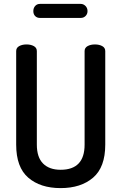

<svg xmlns="http://www.w3.org/2000/svg" viewBox="-20 -959 623 985"><path d="M414 -217V-697Q414 -714 429.5 -722.5Q445 -731 467 -731Q489 -731 504.5 -722.5Q520 -714 520 -697V-217Q520 -101 457.5 -47.5Q395 6 291 6Q187 6 125 -47.5Q63 -101 63 -217V-697Q63 -714 78.5 -722.5Q94 -731 116 -731Q138 -731 153.5 -722.5Q169 -714 169 -697V-217Q169 -152 201 -120Q233 -88 291 -88Q414 -88 414 -217ZM185 -939H394Q408 -939 418.5 -928.5Q429 -918 429 -902Q429 -887 419 -877Q409 -867 394 -867H185Q170 -867 160.5 -876.5Q151 -886 151 -902Q151 -918 160.5 -928.5Q170 -939 185 -939Z"/></svg>

Font: AkaAcidDosis
Style: SemiBold
Weight: 600
Designer: Edgar Tolentino, Pablo Impallari, Igino Marini, Cyberella
Foundry: Edgar Tolentino, Pablo Impallari, Igino Marini, Cyberella
Version: Version 1.007